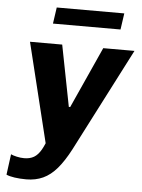

<svg xmlns="http://www.w3.org/2000/svg" viewBox="-59 -742 720 974"><g transform="rotate(5 301.0 -255.0)"><path d="M112 186Q79 186 52 182Q25 178 10 171L24 66Q34 71 53.5 75.5Q73 80 92 80Q121 80 141.5 68Q162 56 178 28Q186 14 194 -5L70 -511H234L295 -199H302L443 -511H602L332 14Q300 75 267.5 113Q235 151 197 168.5Q159 186 112 186ZM178 -613 190 -696H534L522 -613Z"/></g></svg>

Font: Chivo Mono Medium
Style: Bold Italic
Weight: 700
Italic angle: -8.05°
Monospace: yes
Version: Version 1.008